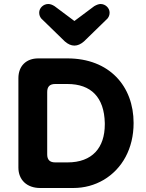

<svg xmlns="http://www.w3.org/2000/svg" viewBox="-20 -940 728 960"><path d="M176 -877C176 -866 179 -853 192 -842L304 -733C320 -719 336 -712 352 -712C368 -712 384 -719 400 -733L512 -842C525 -853 528 -866 528 -877C528 -900 507 -920 483 -920C474 -920 463 -916 451 -909L352 -835L253 -909C242 -916 232 -920 221 -920C197 -920 176 -900 176 -877ZM346 0C402 0 453 -14 499 -41C591 -96 648 -197 648 -325C648 -509 527 -648 317 -648H171C111 -648 72 -610 72 -549V-102C72 -41 114 0 181 0ZM256 -128C229 -128 216 -141 216 -168V-480C216 -507 229 -520 256 -520H317C436 -520 501 -453 504 -325C504 -323 504 -320 504 -318C504 -201 441 -128 318 -128Z"/></svg>

Font: Dongle
Style: Bold
Weight: 700
Designer: Yanghee Ryu
Foundry: Yanghee Ryu
Version: Version 2.000